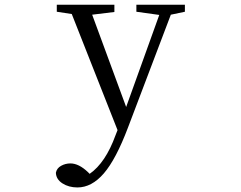

<svg xmlns="http://www.w3.org/2000/svg" viewBox="-20 -534 1040 827"><path d="M220.7 210Q224.6 190.4 243.2 180.2Q261.7 169.9 283.2 169.9Q319.3 169.9 358.4 207L366.2 214.8Q434.6 167 477.5 48.8L486.3 26.4L289.1 -473.6L224.6 -483.4V-513.7H472.7V-482.4L377 -470.7L523.4 -73.2L666 -469.7L567.4 -483.4V-513.7H776.4V-483.4L715.8 -470.7L531.2 15.6Q479.5 152.3 427.2 212.9Q375 273.4 313.5 273.4Q276.4 273.4 249 255.9Q221.7 238.3 220.7 210ZM285.2 -483.4ZM373 -482.4ZM670.9 -483.4ZM721.7 -483.4Z"/></svg>

Font: GenEi Koburi Mincho v6
Style: Regular
Weight: 400
Designer: o_tamon (Modified)
Foundry: o_tamon / Adobe Systems Incorporated
Version: Version 6.1